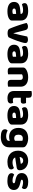

<svg xmlns="http://www.w3.org/2000/svg" viewBox="1966 -2599 814 4786"><g transform="rotate(90 2373.0 -206.0)"><path d="M260 -108Q277 -108 297.5 -111.5Q318 -115 328 -121V-201L256 -195Q228 -193 210 -183Q192 -173 192 -153Q192 -133 207.5 -120.5Q223 -108 260 -108ZM252 -501Q306 -501 350.5 -490Q395 -479 426.5 -456.5Q458 -434 475 -399.5Q492 -365 492 -318V-94Q492 -68 477.5 -51.5Q463 -35 443 -23Q378 16 260 16Q207 16 164.5 6Q122 -4 91.5 -24Q61 -44 44.5 -75Q28 -106 28 -147Q28 -216 69 -253Q110 -290 196 -299L327 -313V-320Q327 -349 301.5 -361.5Q276 -374 228 -374Q190 -374 154 -366Q118 -358 89 -346Q76 -355 67 -373.5Q58 -392 58 -412Q58 -438 70.5 -453.5Q83 -469 109 -480Q138 -491 177.5 -496Q217 -501 252 -501Z M909 -13Q895 -2 868 5Q841 12 807 12Q768 12 739.5 2Q711 -8 700 -30Q691 -47 678.5 -77.5Q666 -108 652 -145.5Q638 -183 623 -226Q608 -269 594.5 -311Q581 -353 570 -392Q559 -431 552 -461Q566 -475 589.5 -485.5Q613 -496 641 -496Q676 -496 698.5 -481.5Q721 -467 732 -427L771 -274Q782 -229 792 -192.5Q802 -156 807 -136H812Q831 -210 852 -300Q873 -390 890 -477Q907 -486 928.5 -491Q950 -496 970 -496Q1005 -496 1029 -481Q1053 -466 1053 -429Q1053 -413 1045.5 -382.5Q1038 -352 1026.5 -313.5Q1015 -275 999.5 -232Q984 -189 968 -148Q952 -107 936.5 -71.5Q921 -36 909 -13Z M1327 -108Q1344 -108 1364.5 -111.5Q1385 -115 1395 -121V-201L1323 -195Q1295 -193 1277 -183Q1259 -173 1259 -153Q1259 -133 1274.5 -120.5Q1290 -108 1327 -108ZM1319 -501Q1373 -501 1417.5 -490Q1462 -479 1493.5 -456.5Q1525 -434 1542 -399.5Q1559 -365 1559 -318V-94Q1559 -68 1544.5 -51.5Q1530 -35 1510 -23Q1445 16 1327 16Q1274 16 1231.5 6Q1189 -4 1158.5 -24Q1128 -44 1111.5 -75Q1095 -106 1095 -147Q1095 -216 1136 -253Q1177 -290 1263 -299L1394 -313V-320Q1394 -349 1368.5 -361.5Q1343 -374 1295 -374Q1257 -374 1221 -366Q1185 -358 1156 -346Q1143 -355 1134 -373.5Q1125 -392 1125 -412Q1125 -438 1137.5 -453.5Q1150 -469 1176 -480Q1205 -491 1244.5 -496Q1284 -501 1319 -501Z M1971 -308Q1971 -339 1953.5 -353.5Q1936 -368 1906 -368Q1886 -368 1866.5 -363Q1847 -358 1833 -348V-1Q1823 2 1801.5 5Q1780 8 1757 8Q1735 8 1717.5 5Q1700 2 1688 -7Q1676 -16 1669.5 -31.5Q1663 -47 1663 -72V-372Q1663 -399 1674.5 -416Q1686 -433 1706 -447Q1740 -471 1791.5 -486Q1843 -501 1906 -501Q2019 -501 2080 -451.5Q2141 -402 2141 -314V-1Q2131 2 2109.5 5Q2088 8 2065 8Q2043 8 2025.5 5Q2008 2 1996 -7Q1984 -16 1977.5 -31.5Q1971 -47 1971 -72Z M2416 -167Q2416 -141 2432.5 -130Q2449 -119 2479 -119Q2494 -119 2510 -121.5Q2526 -124 2538 -128Q2547 -117 2553.5 -103.5Q2560 -90 2560 -71Q2560 -33 2531.5 -9Q2503 15 2431 15Q2343 15 2295.5 -25Q2248 -65 2248 -155V-583Q2259 -586 2279.5 -589.5Q2300 -593 2323 -593Q2367 -593 2391.5 -577.5Q2416 -562 2416 -512V-448H2547Q2553 -437 2558.5 -420.5Q2564 -404 2564 -384Q2564 -349 2548.5 -333.5Q2533 -318 2507 -318H2416Z M2854 -108Q2871 -108 2891.5 -111.5Q2912 -115 2922 -121V-201L2850 -195Q2822 -193 2804 -183Q2786 -173 2786 -153Q2786 -133 2801.5 -120.5Q2817 -108 2854 -108ZM2846 -501Q2900 -501 2944.5 -490Q2989 -479 3020.5 -456.5Q3052 -434 3069 -399.5Q3086 -365 3086 -318V-94Q3086 -68 3071.5 -51.5Q3057 -35 3037 -23Q2972 16 2854 16Q2801 16 2758.5 6Q2716 -4 2685.5 -24Q2655 -44 2638.5 -75Q2622 -106 2622 -147Q2622 -216 2663 -253Q2704 -290 2790 -299L2921 -313V-320Q2921 -349 2895.5 -361.5Q2870 -374 2822 -374Q2784 -374 2748 -366Q2712 -358 2683 -346Q2670 -355 2661 -373.5Q2652 -392 2652 -412Q2652 -438 2664.5 -453.5Q2677 -469 2703 -480Q2732 -491 2771.5 -496Q2811 -501 2846 -501Z M3427 -501Q3484 -501 3530.5 -486.5Q3577 -472 3609 -449Q3629 -435 3640.5 -418Q3652 -401 3652 -374V-24Q3652 29 3632 67.5Q3612 106 3577.5 131.5Q3543 157 3496.5 169Q3450 181 3397 181Q3306 181 3254 156.5Q3202 132 3202 77Q3202 54 3211.5 36.5Q3221 19 3233 10Q3262 26 3298.5 37Q3335 48 3374 48Q3428 48 3460 30Q3492 12 3492 -28V-44Q3451 -26 3392 -26Q3347 -26 3306.5 -39.5Q3266 -53 3235.5 -81.5Q3205 -110 3186.5 -155Q3168 -200 3168 -262Q3168 -323 3187.5 -368Q3207 -413 3241.5 -442.5Q3276 -472 3323.5 -486.5Q3371 -501 3427 -501ZM3489 -356Q3482 -360 3468.5 -364Q3455 -368 3435 -368Q3386 -368 3361.5 -340.5Q3337 -313 3337 -262Q3337 -204 3361.5 -178.5Q3386 -153 3424 -153Q3465 -153 3489 -172Z M4014 16Q3955 16 3904.5 -0.5Q3854 -17 3816.5 -50Q3779 -83 3757.5 -133Q3736 -183 3736 -250Q3736 -316 3757.5 -363.5Q3779 -411 3814 -441.5Q3849 -472 3894 -486.5Q3939 -501 3986 -501Q4039 -501 4082.5 -485Q4126 -469 4157.5 -441Q4189 -413 4206.5 -374Q4224 -335 4224 -289Q4224 -255 4205 -237Q4186 -219 4152 -214L3905 -177Q3916 -144 3950 -127.5Q3984 -111 4028 -111Q4069 -111 4105.5 -121.5Q4142 -132 4165 -146Q4181 -136 4192 -118Q4203 -100 4203 -80Q4203 -35 4161 -13Q4129 4 4089 10Q4049 16 4014 16ZM3986 -377Q3962 -377 3944.5 -369Q3927 -361 3916 -348.5Q3905 -336 3899.5 -320.5Q3894 -305 3893 -289L4064 -317Q4061 -337 4042 -357Q4023 -377 3986 -377Z M4716 -145Q4716 -69 4659 -26Q4602 17 4491 17Q4449 17 4413 11Q4377 5 4351.5 -7.5Q4326 -20 4311.5 -39Q4297 -58 4297 -84Q4297 -108 4307 -124.5Q4317 -141 4331 -152Q4360 -136 4397.5 -123.5Q4435 -111 4484 -111Q4515 -111 4531.5 -120Q4548 -129 4548 -144Q4548 -158 4536 -166Q4524 -174 4496 -179L4466 -185Q4379 -202 4336.5 -238.5Q4294 -275 4294 -343Q4294 -380 4310 -410Q4326 -440 4355 -460Q4384 -480 4424.5 -491Q4465 -502 4514 -502Q4551 -502 4583.5 -496.5Q4616 -491 4640 -480Q4664 -469 4678 -451.5Q4692 -434 4692 -410Q4692 -387 4683.5 -370.5Q4675 -354 4662 -343Q4654 -348 4638 -353.5Q4622 -359 4603 -363.5Q4584 -368 4564.5 -371Q4545 -374 4529 -374Q4496 -374 4478 -366.5Q4460 -359 4460 -343Q4460 -332 4470 -325Q4480 -318 4508 -312L4539 -305Q4635 -283 4675.5 -244.5Q4716 -206 4716 -145Z"/></g></svg>

Font: BALOOCHETTANREGULAR
Style: Book
Weight: 400
Designer: Maithili Shingre and Ek Type
Foundry: Ek Type
Version: Version 1.100;PS 1.000;hotconv 1.0.88;makeotf.lib2.5.647800;